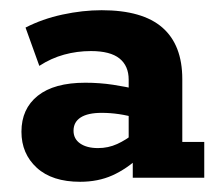

<svg xmlns="http://www.w3.org/2000/svg" viewBox="-20 -613 430 376"><path d="M137 -257Q82 -257 52 -284.5Q22 -312 22 -355Q22 -400 54 -425.5Q86 -451 147 -451Q175 -451 201.5 -447Q228 -443 247 -438L232 -428V-457Q232 -484 214 -498.5Q196 -513 158 -513Q131 -513 105.5 -506Q80 -499 57 -484L30 -559Q63 -576 102.5 -584.5Q142 -593 179 -593Q259 -593 298 -559Q337 -525 337 -458V-335H380V-265H240V-317L255 -307Q228 -282 200 -269.5Q172 -257 137 -257ZM172 -323Q192 -323 209.5 -331Q227 -339 243 -352L232 -329V-399L247 -382Q230 -387 213 -389.5Q196 -392 179 -392Q152 -392 138 -383Q124 -374 124 -357Q124 -341 137 -332Q150 -323 172 -323Z"/></svg>

Font: Rokkitt SemiBold
Style: Bold
Weight: 700
Version: Version 3.103